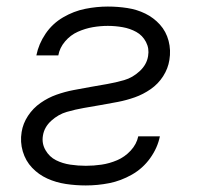

<svg xmlns="http://www.w3.org/2000/svg" viewBox="-20 -558 616 586"><path d="M242 8Q278 8 313.5 1Q349 -6 382.5 -25Q416 -44 438.5 -75.5Q461 -107 468 -142H402Q397 -118 379 -98.5Q361 -79 337.5 -69Q314 -59 290 -55.5Q266 -52 242 -52Q218 -52 194.5 -55.5Q171 -59 151 -69Q131 -79 119 -99.5Q107 -120 111 -144Q115 -170 136.5 -189.5Q158 -209 184 -216.5Q210 -224 236 -228.5Q262 -233 288 -237.5Q314 -242 340 -247Q366 -252 391.5 -261Q417 -270 440 -286Q463 -302 478 -325.5Q493 -349 497 -375Q502 -405 494.5 -433.5Q487 -462 468 -483Q449 -504 423.5 -516.5Q398 -529 368.5 -533.5Q339 -538 309 -538Q275 -538 240 -531Q205 -524 172.5 -505Q140 -486 119 -455Q98 -424 91 -389H158Q162 -412 178.5 -431.5Q195 -451 217.5 -461Q240 -471 263 -475Q286 -479 309 -479Q332 -479 354.5 -475Q377 -471 396 -460.5Q415 -450 425.5 -430Q436 -410 432 -387Q428 -361 406.5 -341Q385 -321 359 -313.5Q333 -306 307 -301.5Q281 -297 255.5 -292.5Q230 -288 204 -283Q178 -278 152.5 -269Q127 -260 104 -244Q81 -228 65.5 -204.5Q50 -181 46 -155Q41 -125 49.5 -96Q58 -67 78 -46Q98 -25 124.5 -13Q151 -1 181 3.5Q211 8 242 8Z"/></svg>

Font: Iosevka Sparkle Light Oblique
Style: Regular
Weight: 300
Italic angle: -9°
Designer: Belleve Invis
Foundry: Belleve Invis
Version: Version 4.5.0; ttfautohint (v1.8.3)